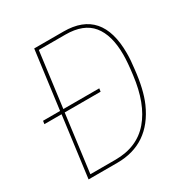

<svg xmlns="http://www.w3.org/2000/svg" viewBox="-177 -923 1025 1065"><g transform="rotate(-30 335.0 -390.0)"><path d="M270 0H86L137 -388H27L30 -408H139L188 -780H376Q620 -780 620 -501Q620 -456 613 -402Q600 -279 566 -201Q477 0 270 0ZM270 -20Q409 -20 488.5 -113Q568 -206 589 -378Q599 -455 599 -504Q599 -629 545.5 -694.5Q492 -760 376 -760H206L160 -408H390L387 -388H157L109 -20Z"/></g></svg>

Font: Tanohe Sans Thin
Style: Italic
Weight: 100
Designer: Village Type and Design LLC & Cristiano Sobral
Foundry: Cooper Hewitt Smithsonian Design Museum
Version: Version 1.00;September 29, 2021;FontCreator 13.0.0.2655 64-b